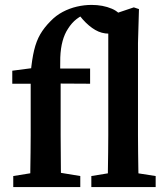

<svg xmlns="http://www.w3.org/2000/svg" viewBox="-20 -762 681 782"><path d="M34 0V-45L139 -62H204L307 -45V0ZM103 0Q103 -35 103.5 -70.5Q104 -106 104.5 -141.5Q105 -177 105 -212V-421H30V-474L145 -489L105 -465Q110 -520 119 -557.5Q128 -595 144 -622.5Q160 -650 186 -676Q208 -699 235.5 -713.5Q263 -728 293 -735Q323 -742 353 -742Q399 -742 435.5 -726.5Q472 -711 481 -679Q480 -657 465.5 -641Q451 -625 423 -625Q394 -625 368 -640Q342 -655 317 -683L293 -712L297 -718H339L345 -713Q312 -700 292 -684.5Q272 -669 257 -645Q243 -624 235 -595Q227 -566 225.5 -528Q224 -490 227 -441V-212Q227 -177 227.5 -141.5Q228 -106 228 -70.5Q228 -35 229 0ZM168 -422V-483H347V-421ZM352 0V-45L456 -62H505L614 -45V0ZM419 0Q419 -35 419.5 -70.5Q420 -106 420.5 -141.5Q421 -177 421 -212V-697L525 -732L546 -725L542 -587V-212Q542 -177 542.5 -141.5Q543 -106 543.5 -70.5Q544 -35 545 0Z"/></svg>

Font: Source Serif 4 18pt SemiBold
Style: Regular
Weight: 600
Designer: Frank Grießhammer
Foundry: Adobe Systems Incorporated
Version: Version 4.004;hotconv 1.0.116;makeotfexe 2.5.65601